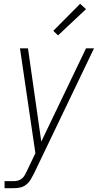

<svg xmlns="http://www.w3.org/2000/svg" viewBox="-20 -774 540 1009"><path d="M4 215V178H51Q63 178 74.5 175Q86 172 95.5 164Q105 156 111 145Q117 134 122 123V122H123Q123 122 123 121.5Q123 121 123 121L166 31Q146 -106 125.5 -244Q105 -382 85 -520H127L197 -30L432 -520H474L159 137Q151 153 141.5 169Q132 185 117.5 196.5Q103 208 85.5 211.5Q68 215 51 215ZM285 -588 260 -612 401 -754 432 -726Z"/></svg>

Font: Iosevka SS04 XLt Obl
Style: Regular
Weight: 200
Italic angle: -9°
Monospace: yes
Designer: Belleve Invis
Foundry: Belleve Invis
Version: Version 19.0.0; ttfautohint (v1.8.4)